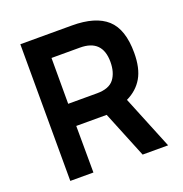

<svg xmlns="http://www.w3.org/2000/svg" viewBox="-125 -802 868 913"><g transform="rotate(-20 308.5 -346.0)"><path d="M347 -236H193L194 0H77L76 -692H337Q456 -692 513.5 -640Q571 -588 571 -469Q571 -391 543.5 -343.5Q516 -296 462 -270L572 0H443ZM450 -467Q450 -580 337 -580H193V-348H339Q400 -348 425 -380.5Q450 -413 450 -467Z"/></g></svg>

Font: Panefresco 800wt
Style: Regular
Weight: 800
Designer: Campivisivi
Foundry: Campivisivi & Chank Co
Version: Version 1.001